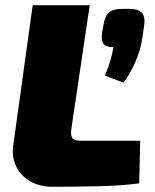

<svg xmlns="http://www.w3.org/2000/svg" viewBox="-20 -710 592 734"><path d="M323 -690 252 -212Q250 -190 257.5 -181Q265 -172 288 -172H516L512 -9Q443 0 355 2Q267 4 181 4Q131 4 95 -17Q59 -38 41.5 -74.5Q24 -111 31 -157L105 -690ZM475 -676Q508 -676 522 -661.5Q536 -647 531 -612L524 -564Q518 -521 497.5 -473.5Q477 -426 452 -394L381 -421Q393 -449 401 -475.5Q409 -502 414 -530Q386 -529 376 -542.5Q366 -556 370 -583L376 -617Q382 -651 398 -663.5Q414 -676 445 -676Z"/></svg>

Font: Exo 2 Black
Style: Italic
Weight: 900
Italic angle: -8°
Designer: Natanael Gama
Foundry: Natanael Gama
Version: Version 2.010